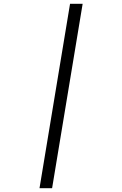

<svg xmlns="http://www.w3.org/2000/svg" viewBox="-20 -843 640 1006"><path d="M187 143 347 -823H413L253 143Z"/></svg>

Font: Iosevka Etoile Light Oblique
Style: Regular
Weight: 300
Italic angle: -9°
Designer: Belleve Invis
Foundry: Belleve Invis
Version: Version 15.5.2; ttfautohint (v1.8.4)